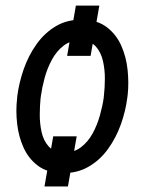

<svg xmlns="http://www.w3.org/2000/svg" viewBox="-20 -609 523 687"><path d="M335.4 -588.9 304.2 -409.2H220.2L251.5 -588.9ZM254.4 -121.1 223.1 58.1H139.2L170.4 -121.1ZM41 -254.9 42 -266.1Q47.9 -312.5 64.7 -361.1Q81.5 -409.7 110.4 -450.4Q139.2 -491.2 180.4 -515.6Q221.7 -540 276.9 -538.6Q329.1 -537.1 362.5 -511.5Q396 -485.8 413.8 -445.8Q431.6 -405.8 436.5 -359.6Q441.4 -313.5 437 -271L435.5 -259.3Q429.7 -212.4 412.6 -164.3Q395.5 -116.2 366.7 -76.2Q337.9 -36.1 296.4 -12.2Q254.9 11.7 200.7 10.3Q148.4 8.8 115.2 -16.4Q82 -41.5 64.2 -81.1Q46.4 -120.6 41.3 -166.3Q36.1 -211.9 41 -254.9ZM126.5 -266.6 125 -255.4Q122.6 -231.4 122.3 -199.5Q122.1 -167.5 128.7 -137Q135.3 -106.4 153.6 -85.7Q171.9 -64.9 206.1 -63.5Q242.7 -62 268.6 -81.3Q294.4 -100.6 311.3 -131.3Q328.1 -162.1 337.6 -196.5Q347.2 -231 351.1 -259.3L352.1 -270.5Q355 -294.4 355.2 -326.7Q355.5 -358.9 348.6 -389.9Q341.8 -420.9 323.5 -441.9Q305.2 -462.9 271.5 -464.4Q234.4 -465.8 208.5 -446.3Q182.6 -426.8 165.8 -395.5Q148.9 -364.3 139.6 -329.8Q130.4 -295.4 126.5 -266.6Z"/></svg>

Font: Roboto Condensed
Style: Italic
Weight: 400
Italic angle: -12°
Designer: Christian Robertson
Foundry: Google
Version: Version 3.0